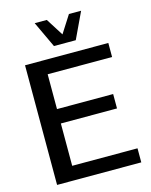

<svg xmlns="http://www.w3.org/2000/svg" viewBox="-135 -1022 873 1108"><g transform="rotate(-15 301.5 -467.5)"><path d="M65.4 0V-714.8H563V-630.9H178.2V-422.9H513.7V-336.9H178.2V-84H568.4V0ZM255.4 -778.8 182.1 -935.1H254.4L320.3 -831.1L386.7 -935.1H459.5L385.7 -778.8Z"/></g></svg>

Font: Pontano Sans
Style: Bold
Weight: 700
Designer: Vernon Adams
Foundry: Vernon Adams
Version: Version 2.001